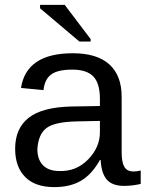

<svg xmlns="http://www.w3.org/2000/svg" viewBox="-20 -756 596 786"><path d="M202 10Q124 10 83 -31.5Q42 -73 42 -147Q42 -230 97 -273.5Q152 -317 271 -320L389 -322V-351Q389 -415 362 -443Q335 -471 276 -471Q217 -471 190 -451.5Q163 -432 158 -387L66 -396Q88 -538 278 -538Q377 -538 427.5 -492.5Q478 -447 478 -360V-133Q478 -92 489 -73Q500 -54 527 -54Q541 -54 556 -58V-3Q521 5 488 5Q440 5 417.5 -20.5Q395 -46 392 -101H389Q356 -42 311.5 -16Q267 10 202 10ZM222 -56Q292 -53 341 -103.5Q390 -154 389 -217V-261L293 -259Q204 -257 170.5 -232Q137 -207 133 -146Q133 -103 156 -79.5Q179 -56 222 -56ZM351 -586H305L144 -722V-736H245L351 -596Z"/></svg>

Font: Libra Sans
Style: Regular
Weight: 400
Foundry: Context Ltd
Version: Version 1.002